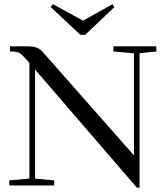

<svg xmlns="http://www.w3.org/2000/svg" viewBox="-20 -884 786 915"><path d="M362.8 -718.3 221.7 -850.1 231.9 -864.3 376 -785.6 515.6 -863.8 524.9 -850.1 386.2 -718.3ZM24.4 0V-24.4L120.1 -33.2V-584L106.9 -599.1Q84 -625.5 71.8 -632.1Q59.6 -638.7 27.8 -638.7V-663.1H113.8Q160.2 -663.1 181.2 -639.2L618.2 -143.6V-629.9L520.5 -638.7V-663.1H725.1V-638.7L645 -630.4V10.3H632.3L147 -552.7V-32.7L238.3 -24.4V0Z"/></svg>

Font: Elstob 18pt
Style: Regular
Weight: 400
Designer: Peter S. Baker
Version: Version 1.015